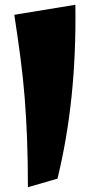

<svg xmlns="http://www.w3.org/2000/svg" viewBox="-20 -754 376 805"><path d="M97 31Q97 -80 93.5 -171Q90 -262 83.5 -344Q77 -426 66 -510Q55 -594 40 -692L296 -734Q299 -531 280 -349.5Q261 -168 221 -5Z"/></svg>

Font: Marhey Light
Style: Regular
Weight: 300
Designer: Nur Syamsi & Bustanul Arifin
Foundry: Namelatype
Version: Version 1.000